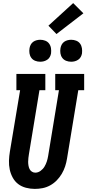

<svg xmlns="http://www.w3.org/2000/svg" viewBox="-20 -1213 564 1241"><path d="M205 8Q176 8 147.5 0.5Q119 -7 97.5 -23.5Q76 -40 62.5 -64.5Q49 -89 43 -117Q37 -145 38 -174.5Q39 -204 44 -234L110 -630H86V-735H273V-630H235L167 -217Q165 -204 163.5 -192Q162 -180 162 -167.5Q162 -155 164 -143Q166 -131 171 -120.5Q176 -110 186 -103.5Q196 -97 208 -97Q226 -97 242 -108.5Q258 -120 267.5 -136Q277 -152 282.5 -169Q288 -186 291 -204L361 -630H337V-735H524V-630H486L413 -187Q409 -162 401 -137.5Q393 -113 379.5 -90Q366 -67 347 -47.5Q328 -28 304.5 -15Q281 -2 255.5 3Q230 8 205 8ZM440 -814Q423 -814 407.5 -820Q392 -826 382.5 -839Q373 -852 370.5 -868.5Q368 -885 371 -902Q373 -914 379 -925Q385 -936 395 -943Q405 -950 417 -953Q429 -956 440 -956Q457 -956 472.5 -950Q488 -944 497.5 -931Q507 -918 509.5 -901.5Q512 -885 510 -868Q508 -856 502 -845Q496 -834 485.5 -827Q475 -820 463.5 -817Q452 -814 440 -814ZM240 -814Q223 -814 207.5 -820Q192 -826 182.5 -839Q173 -852 170.5 -868.5Q168 -885 171 -902Q173 -914 179 -925Q185 -936 195 -943Q205 -950 217 -953Q229 -956 240 -956Q257 -956 272.5 -950Q288 -944 297.5 -931Q307 -918 309.5 -901.5Q312 -885 310 -868Q308 -856 302 -845Q296 -834 285.5 -827Q275 -820 263.5 -817Q252 -814 240 -814ZM345 -993 293 -1047 453 -1193 519 -1127Z"/></svg>

Font: Iosevka Slab Extrabold Oblique
Style: Regular
Weight: 800
Italic angle: -9°
Monospace: yes
Designer: Belleve Invis
Foundry: Belleve Invis
Version: Version 11.1.1; ttfautohint (v1.8.3)